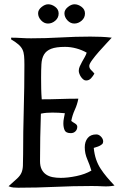

<svg xmlns="http://www.w3.org/2000/svg" viewBox="-20 -875 575 897"><path d="M32 -699Q55 -699 78.5 -697.5Q102 -696 125 -696Q194 -696 263.5 -700Q333 -704 402 -704Q427 -704 452 -703Q477 -702 502 -699Q495 -691 477.5 -672.5Q460 -654 442 -633.5Q424 -613 410.5 -594.5Q397 -576 397 -567Q397 -556 406 -547.5Q415 -539 421 -531Q415 -520 405.5 -509.5Q396 -499 382 -499Q375 -499 369 -504Q363 -509 358.5 -515.5Q354 -522 351 -530Q348 -538 348 -544Q348 -554 352.5 -564.5Q357 -575 363.5 -586.5Q370 -598 376 -608.5Q382 -619 385 -629Q362 -642 336 -649Q310 -656 284 -656Q242 -656 219 -647Q196 -638 185.5 -620Q175 -602 173.5 -575Q172 -548 172 -512Q172 -486 172.5 -461Q173 -436 175 -411Q218 -411 260.5 -412.5Q303 -414 346 -414Q341 -387 329.5 -362Q318 -337 313 -310Q319 -305 330 -298.5Q341 -292 341 -283Q341 -270 332.5 -261.5Q324 -253 311 -253Q288 -253 282 -266.5Q276 -280 276 -299Q276 -311 278.5 -322.5Q281 -334 283 -346Q254 -349 225 -349Q211 -349 198 -348Q185 -347 171 -344Q169 -288 168 -233Q167 -178 167 -122Q167 -99 174.5 -84Q182 -69 195 -60Q208 -51 225.5 -47.5Q243 -44 264 -44Q297 -44 337.5 -52.5Q378 -61 407 -78Q399 -105 387.5 -131.5Q376 -158 376 -187Q376 -213 389.5 -230Q403 -247 430 -247Q442 -247 452 -236.5Q462 -226 462 -214Q462 -206 457 -201.5Q452 -197 445 -193.5Q438 -190 430.5 -188Q423 -186 418 -184Q421 -154 429 -130.5Q437 -107 450 -87Q463 -67 479 -48Q495 -29 515 -8Q489 -3 462 -4.5Q435 -6 408 -6Q322 -6 237 -2Q152 2 65 2Q54 2 42.5 1Q31 0 20 -5Q46 -28 60 -41Q74 -54 80 -67.5Q86 -81 87 -100Q88 -119 88 -154Q88 -259 91 -363Q94 -467 94 -572Q94 -597 92.5 -614Q91 -631 85 -643.5Q79 -656 66.5 -667Q54 -678 32 -691ZM328 -855Q345 -855 361 -843Q377 -831 377 -812Q377 -792 361.5 -778.5Q346 -765 327 -765Q309 -765 295 -780Q281 -795 281 -813Q281 -829 297 -842Q313 -855 328 -855ZM205 -855Q222 -855 238 -843Q254 -831 254 -812Q254 -792 238.5 -778.5Q223 -765 204 -765Q186 -765 172 -780Q158 -795 158 -813Q158 -829 174 -842Q190 -855 205 -855Z"/></svg>

Font: Germanica
Style: Regular
Weight: 400
Designer: Peter Wiegel
Foundry: Peter Wiegel